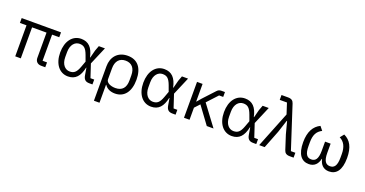

<svg xmlns="http://www.w3.org/2000/svg" viewBox="-40 -1568 4938 2596"><g transform="rotate(20 2429.0 -270.0)"><path d="M487 -446H590V-516H24V-446H119V0H199V-446H407V-82C407 -36 437 0 492 0H551V-70H487Z M1230 -70H1176L1113 -260L1222 -516H1134L1107 -443L1078 -332H1074C1046 -464 985 -528 879 -528C755 -528 672 -421 672 -258C672 -95 755 12 879 12C987 12 1045 -55 1072 -184H1076L1093 -83C1103 -23 1131 0 1185 0H1230ZM879 -59C816 -59 758 -114 758 -222V-294C758 -402 816 -457 879 -457C939 -457 973 -433 1006 -343L1037 -258L1006 -173C973 -83 939 -59 879 -59Z M1324 200H1404V-59H1408C1435 -14 1489 12 1556 12C1688 12 1768 -89 1768 -262C1768 -430 1692 -528 1548 -528C1400 -528 1324 -424 1324 -296ZM1536 -60C1467 -60 1404 -89 1404 -137V-295C1404 -398 1455 -456 1543 -456C1631 -456 1682 -398 1682 -295V-221C1682 -118 1634 -60 1536 -60Z M2426 -70H2372L2309 -260L2418 -516H2330L2303 -443L2274 -332H2270C2242 -464 2181 -528 2075 -528C1951 -528 1868 -421 1868 -258C1868 -95 1951 12 2075 12C2183 12 2241 -55 2268 -184H2272L2289 -83C2299 -23 2327 0 2381 0H2426ZM2075 -59C2012 -59 1954 -114 1954 -222V-294C1954 -402 2012 -457 2075 -457C2135 -457 2169 -433 2202 -343L2233 -258L2202 -173C2169 -83 2135 -59 2075 -59Z M2875 0H2972L2751 -296L2890 -446H2949V-516H2900C2872 -516 2854 -509 2834 -487L2681 -322L2631 -263H2627V-516H2547V0H2627V-174L2694 -246Z M3587 -70H3533L3470 -260L3579 -516H3491L3464 -443L3435 -332H3431C3403 -464 3342 -528 3236 -528C3112 -528 3029 -421 3029 -258C3029 -95 3112 12 3236 12C3344 12 3402 -55 3429 -184H3433L3450 -83C3460 -23 3488 0 3542 0H3587ZM3236 -59C3173 -59 3115 -114 3115 -222V-294C3115 -402 3173 -457 3236 -457C3296 -457 3330 -433 3363 -343L3394 -258L3363 -173C3330 -83 3296 -59 3236 -59Z M3835 -516 3629 0H3708L3809 -258L3867 -436H3872L3919 -258L3984 -57C3996 -19 4019 0 4069 0H4124V-70H4060L3861 -683C3849 -721 3826 -740 3776 -740H3681V-670H3785Z M4530 -349H4450V-217C4450 -98 4414 -59 4355 -59C4296 -59 4260 -98 4260 -217V-269C4260 -377 4292 -436 4364 -472L4319 -528C4227 -484 4174 -392 4174 -242C4174 -63 4242 12 4345 12C4427 12 4472 -40 4488 -115H4492C4508 -40 4553 12 4635 12C4738 12 4806 -63 4806 -242C4806 -398 4754 -485 4661 -528L4616 -472C4686 -438 4720 -370 4720 -269V-217C4720 -98 4684 -59 4625 -59C4566 -59 4530 -98 4530 -217Z"/></g></svg>

Font: LVC Sans
Style: Regular
Weight: 400
Designer: Mike Abbink, Paul van der Laan, Pieter van Rosmalen
Foundry: Bold Monday
Version: Version 3.0